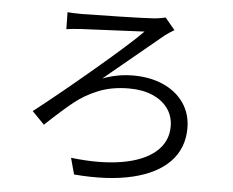

<svg xmlns="http://www.w3.org/2000/svg" viewBox="-54 -808 1108 914"><g transform="rotate(5 500.0 -350.5)"><path d="M302.4 -725.6Q369.4 -726.4 486 -729.1Q602.6 -731.8 646.6 -734.8Q652.4 -735.6 659.2 -736Q691 -740.6 701.2 -743.6L748 -687.4Q724.4 -673.2 705.2 -659.2Q613 -582.8 470.8 -465.4L426 -428.4Q497.6 -455.2 572.2 -455.2Q654 -455.2 717.2 -426.6Q780.4 -398 815.3 -346.5Q850.2 -295 850.2 -227.2Q850.2 -132 788.9 -67.8Q727.6 -3.6 611.2 24.3Q494.8 52.2 331.8 38.8L310.6 -39.2Q448.4 -22.8 552.5 -40.3Q656.6 -57.8 713.4 -106.4Q770.2 -155 770.2 -228.8Q770.2 -277.4 743.9 -314.2Q717.6 -351 669.8 -371.5Q622 -392 558 -392Q476.4 -392 412.9 -366.6Q349.4 -341.2 300.1 -301.9Q250.8 -262.6 168 -184.8L109.6 -244.8Q227.6 -336.6 386.8 -471.4Q546 -606.2 606.8 -668.2L432.8 -660L305 -654Q264 -651.6 235 -647.2L233.6 -728.2Q256 -725.6 302.4 -725.6Z"/></g></svg>

Font: 寒蝉端黑体 Light
Style: Regular
Weight: 300
Designer: ChillDuanSans {Warren2060}; 
Source Han Sans {Ryoko NISHIZUKA 西塚涼子 (kana, bopomofo & ideographs); Paul D. Hunt (Latin, G
Foundry: ChillType&Adobe
Version: Version 1.300;Glyphs 3.3 (3306)